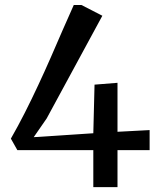

<svg xmlns="http://www.w3.org/2000/svg" viewBox="-20 -766 652 786"><path d="M362 0V-151.5H51L24.5 -198.5Q53.5 -249 81.5 -304.2Q109.5 -359.5 136.2 -416.8Q163 -474 188 -531.2Q213 -588.5 236.5 -642.8Q260 -697 282 -745.5H313.5L399 -701.5L171 -281L118 -204.5L362 -220.5L367 -419.5L461 -427V-226.5L592.5 -233.5V-151.5H461V0Z"/></svg>

Font: Merriweather 36pt Medium
Style: Regular
Weight: 500
Version: Version 2.100